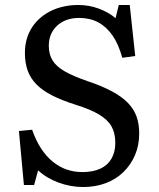

<svg xmlns="http://www.w3.org/2000/svg" viewBox="-20 -737 637 771"><path d="M314 14Q263 14 214.5 -4Q166 -22 133 -53L117 6H76L56 -211L109 -216Q124 -173 144.5 -141.5Q165 -110 191 -88.5Q217 -67 247 -56.5Q277 -46 311 -46Q354 -46 383.5 -60Q413 -74 428 -100.5Q443 -127 443 -163Q443 -202 428 -229Q413 -256 378 -277Q343 -298 285 -316Q228 -334 189 -354Q150 -374 126 -398.5Q102 -423 91 -454Q80 -485 80 -524Q80 -559 90 -588.5Q100 -618 119 -641.5Q138 -665 164.5 -682Q191 -699 224 -708Q257 -717 295 -717Q337 -717 376.5 -702.5Q416 -688 444 -664L457 -717H501L523 -512L471 -505Q456 -560 431.5 -595Q407 -630 374 -647.5Q341 -665 298 -665Q243 -665 209.5 -634Q176 -603 176 -553Q176 -519 191 -494.5Q206 -470 240 -450.5Q274 -431 332 -411Q389 -392 429 -370.5Q469 -349 493 -324.5Q517 -300 528 -270Q539 -240 539 -201Q539 -154 522.5 -115Q506 -76 476 -46.5Q446 -17 404.5 -1.5Q363 14 314 14Z"/></svg>

Font: Literata 18pt
Style: Regular
Weight: 400
Designer: Latin by Veronika Burian and Jose Scaglione. Greek by Irene Vlachou. Cyrillic by Vera Evstafieva.
Foundry: TypeTogether
Version: Version 3.103;gftools[0.9.29]